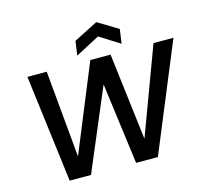

<svg xmlns="http://www.w3.org/2000/svg" viewBox="-126 -1065 1298 1209"><g transform="rotate(-15 523.0 -460.5)"><path d="M182 0 94 -700H220L272 -134L504 -700H636L705 -133L916 -700H1046L757 0H615L545 -530L321 0ZM432 -748 445 -841 602 -921 734 -841 721 -748 589 -831Z"/></g></svg>

Font: Host Grotesk SemiBold
Style: Italic
Weight: 600
Italic angle: -8°
Designer: Doğukan Karapınar based on Poppins by Indian Type Foundry, Jonny Pinhorn
Foundry: Element Type
Version: Version 1.001; ttfautohint (v1.8.4.7-5d5b)